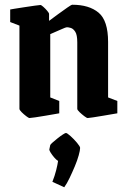

<svg xmlns="http://www.w3.org/2000/svg" viewBox="-20 -487 537 810"><path d="M104 11Q101 11 90.5 3Q80 -5 71 -14Q62 -23 62 -28V-379L23 -394V-447Q23 -447 40.5 -450Q58 -453 82 -456.5Q106 -460 126 -463Q146 -466 151 -466Q154 -466 163 -458Q172 -450 179.5 -441Q187 -432 187 -428V-399Q204 -412 225.5 -427.5Q247 -443 264 -455Q281 -467 285 -467Q356 -467 396 -433.5Q436 -400 436 -310V-76L475 -61V-9Q475 -9 457.5 -6Q440 -3 416.5 1Q393 5 373.5 8Q354 11 350 11Q346 11 335.5 3Q325 -5 315.5 -14Q306 -23 306 -28V-308Q306 -340 297.5 -353Q289 -366 279 -369Q269 -372 263 -372Q257 -372 235.5 -362Q214 -352 192 -343V-76L230 -61V-9Q230 -9 213 -6Q196 -3 172.5 1Q149 5 129 8Q109 11 104 11ZM251 303 201 280Q211 255 217 231Q223 207 225 192Q217 187 208.5 177Q200 167 194 157.5Q188 148 188 144L192 125Q193 122 202 114Q211 106 223 96.5Q235 87 245 80.5Q255 74 258 74Q263 74 277.5 87Q292 100 305 115.5Q318 131 318 137Q318 147 312 168.5Q306 190 295.5 215Q285 240 273.5 264Q262 288 251 303Z"/></svg>

Font: Grenze Gotisch
Style: Bold
Weight: 700
Designer: Renata Polastri
Foundry: Omnibus-Type
Version: Version 1.001